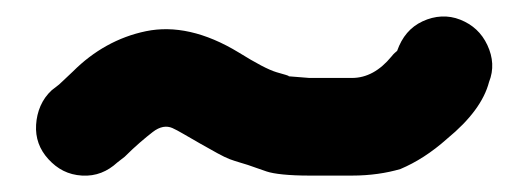

<svg xmlns="http://www.w3.org/2000/svg" viewBox="-20 -401 644 234"><path d="M357 -187H409C431 -187 451 -190 468 -195C487 -203 506 -215 525 -232C553 -255 570 -278 576 -301C582 -316 581 -331 574 -346C567 -361 556 -371 541 -377C526 -383 510 -382 495 -375C480 -368 470 -356 464 -339C463 -338 460 -336 457 -332C443 -315 427 -306 409 -306H357L332 -308C332 -309 327 -310 317 -313C307 -316 292 -324 271 -337C230 -362 192 -370 158 -363C124 -356 94 -339 69 -314C63 -308 57 -303 52 -298L43 -291C31 -280 25 -265 24 -249C23 -233 28 -219 39 -207C50 -195 63 -188 80 -187C97 -186 111 -192 123 -203L132 -210C145 -223 157 -233 166 -240C175 -247 183 -248 190 -245C197 -242 208 -235 224 -226C240 -217 252 -210 260 -207C268 -204 276 -202 282 -200C288 -198 296 -195 305 -192C314 -189 332 -187 357 -187Z"/></svg>

Font: AppleStorm
Style: Xbd
Weight: 800
Foundry: Cannot Into Space Fonts
Version: Version 1.01